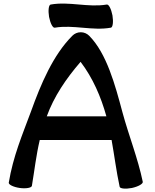

<svg xmlns="http://www.w3.org/2000/svg" viewBox="-20 -1052 883 1096"><path d="M293 -894C399 -912 507 -875 613 -894C624 -896 628 -927 622 -964C615 -1000 601 -1029 589 -1026C483 -1008 375 -1045 269 -1026C258 -1024 254 -993 260 -956C267 -920 281 -891 293 -894ZM162 9C177 -80 186 -164 207 -253H617C633 -164 644 -74 663 14C665 25 697 28 733 21C770 13 797 -3 795 -14C767 -149 715 -278 679 -411C637 -568 589 -747 489 -848C477 -860 460 -868 441 -868C422 -868 405 -860 393 -848C283 -738 213 -572 157 -416C107 -281 55 -160 30 -9C29 2 57 16 93 21C129 26 160 20 162 9ZM440 -699C510 -607 556 -500 587 -389V-388H247C288 -501 357 -603 440 -699Z"/></svg>

Font: Nupuram Expanded Bold
Style: Regular
Weight: 700
Width: 7
Designer: Santhosh Thottingal (santhosh.thottingal@gmail.com)
Foundry: SMC
Version: Version 1.000